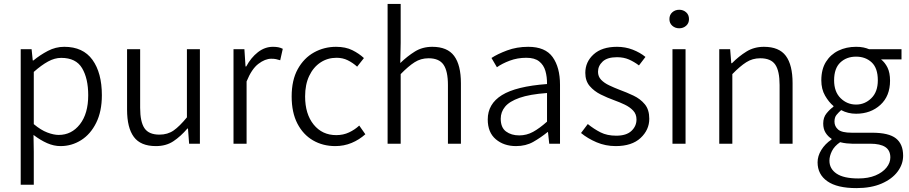

<svg xmlns="http://www.w3.org/2000/svg" viewBox="-20 -735 4651 982"><path d="M85.9 210V-483.4H141.6L147.5 -425.8H150.9Q184.6 -453.6 224.6 -474.6Q264.6 -495.6 308.6 -495.6Q404.8 -495.6 452.9 -429Q501 -362.3 501 -248Q501 -165 471.9 -106.7Q442.9 -48.3 394.8 -18.1Q346.7 12.2 289.6 12.2Q255.4 12.2 220.9 -2.9Q186.5 -18.1 151.4 -44.9L152.8 41.5V210ZM280.3 -44.9Q346.2 -44.9 388.7 -99.4Q431.2 -153.8 431.2 -248Q431.2 -333.5 399.9 -386.2Q368.7 -439 293 -439Q259.8 -439 225.8 -420.4Q191.9 -401.9 152.8 -367.2V-100.1Q189 -69.8 221.7 -57.4Q254.4 -44.9 280.3 -44.9Z M777.3 12.2Q699.2 12.2 664.6 -34.7Q629.9 -81.5 629.9 -174.3V-483.4H696.8V-183.6Q696.8 -111.8 719 -79.1Q741.2 -46.4 795.4 -46.4Q837.4 -46.4 867.9 -67.6Q898.4 -88.9 936 -134.8V-483.4H1002.4V0H947.3L941.4 -77.6H938.5Q904.3 -37.6 866.9 -12.7Q829.6 12.2 777.3 12.2Z M1174.3 0V-483.4H1230L1235.8 -395H1239.3Q1263.7 -440.4 1299.1 -468Q1334.5 -495.6 1376 -495.6Q1391.1 -495.6 1402.8 -493.4Q1414.6 -491.2 1426.3 -485.4L1413.1 -426.8Q1400.9 -430.7 1391.4 -432.6Q1381.8 -434.6 1367.2 -434.6Q1335.9 -434.6 1301.5 -408.4Q1267.1 -382.3 1241.2 -318.4V0Z M1694.8 12.2Q1631.3 12.2 1580.8 -17.1Q1530.3 -46.4 1501 -103Q1471.7 -159.7 1471.7 -241.7Q1471.7 -325.2 1502.9 -381.6Q1534.2 -438 1585.9 -466.8Q1637.7 -495.6 1698.7 -495.6Q1747.6 -495.6 1782.2 -478.3Q1816.9 -460.9 1841.3 -438L1806.6 -394Q1784.2 -414.1 1758.5 -426.8Q1732.9 -439.5 1701.2 -439.5Q1655.3 -439.5 1618.9 -415.3Q1582.5 -391.1 1561.5 -346.9Q1540.5 -302.7 1540.5 -241.7Q1540.5 -151.9 1584.2 -97.9Q1627.9 -43.9 1699.7 -43.9Q1735.8 -43.9 1765.4 -57.9Q1794.9 -71.8 1817.4 -92.8L1848.6 -48.3Q1816.9 -20 1778.1 -3.9Q1739.3 12.2 1694.8 12.2Z M1962.4 0V-714.8H2029.3V-515.1L2027.3 -412.6Q2063 -447.3 2101.8 -471.4Q2140.6 -495.6 2190.9 -495.6Q2268.1 -495.6 2302.7 -449Q2337.4 -402.3 2337.4 -309.1V0H2271V-299.8Q2271 -371.6 2248.3 -404.3Q2225.6 -437 2171.9 -437Q2132.3 -437 2100.6 -416.7Q2068.8 -396.5 2029.3 -356V0Z M2619.1 12.2Q2557.1 12.2 2515.9 -22.7Q2474.6 -57.6 2474.6 -124Q2474.6 -203.6 2547.1 -248.5Q2619.6 -293.5 2777.8 -305.2Q2778.3 -341.8 2769.5 -372.3Q2760.7 -402.8 2737.5 -421.1Q2714.4 -439.5 2671.9 -439.5Q2626.5 -439.5 2587.4 -424.8Q2548.3 -410.2 2521.5 -391.1L2493.7 -438.5Q2523.9 -458.5 2573.5 -477.1Q2623 -495.6 2681.6 -495.6Q2769 -495.6 2806.6 -442.9Q2844.2 -390.1 2844.2 -301.8V0H2789.1L2782.7 -59.6H2780.8Q2745.1 -30.8 2707.3 -9.3Q2669.4 12.2 2619.1 12.2ZM2635.7 -42.5Q2673.3 -42.5 2706.3 -60.5Q2739.3 -78.6 2777.8 -112.8V-259.3Q2689 -252.9 2637.2 -234.6Q2585.4 -216.3 2563.2 -189.2Q2541 -162.1 2541 -127.9Q2541 -82.5 2568.1 -62.5Q2595.2 -42.5 2635.7 -42.5Z M3128.9 12.2Q3077.1 12.2 3031.2 -7.3Q2985.4 -26.9 2951.7 -54.7L2986.3 -100.6Q3017.6 -75.2 3051.3 -58.1Q3085 -41 3131.8 -41Q3183.6 -41 3209.5 -65.4Q3235.4 -89.8 3235.4 -124Q3235.4 -151.4 3218.3 -169.4Q3201.2 -187.5 3175 -200Q3148.9 -212.4 3121.6 -222.2Q3086.4 -234.9 3052.5 -251.7Q3018.6 -268.6 2996.1 -294.9Q2973.6 -321.3 2973.6 -362.3Q2973.6 -418.5 3016.1 -457Q3058.6 -495.6 3135.7 -495.6Q3178.2 -495.6 3216.1 -481Q3253.9 -466.3 3281.2 -443.8L3248 -400.4Q3223.6 -418.9 3196.8 -430.7Q3169.9 -442.4 3135.7 -442.4Q3085.9 -442.4 3062.3 -420.2Q3038.6 -397.9 3038.6 -367.7Q3038.6 -343.8 3054.4 -327.1Q3070.3 -310.5 3095.5 -298.6Q3120.6 -286.6 3148.4 -275.9Q3184.6 -262.7 3219.7 -246.1Q3254.9 -229.5 3277.8 -201.9Q3300.8 -174.3 3300.8 -127.4Q3300.8 -70.8 3256.3 -29.3Q3211.9 12.2 3128.9 12.2Z M3419.4 0V-483.4H3486.3V0ZM3454.1 -590.3Q3433.1 -590.3 3418.5 -603.3Q3403.8 -616.2 3403.8 -637.2Q3403.8 -659.2 3418.5 -672.1Q3433.1 -685.1 3454.1 -685.1Q3474.6 -685.1 3489.3 -672.1Q3503.9 -659.2 3503.9 -637.2Q3503.9 -616.2 3489.3 -603.3Q3474.6 -590.3 3454.1 -590.3Z M3658.7 0V-483.4H3714.4L3720.2 -411.6H3723.6Q3758.8 -447.3 3797.9 -471.4Q3836.9 -495.6 3887.2 -495.6Q3964.8 -495.6 3999.3 -449.2Q4033.7 -402.8 4033.7 -309.6V0H3967.3V-300.3Q3967.3 -372.1 3945.1 -404.5Q3922.9 -437 3868.2 -437Q3828.6 -437 3796.9 -416.7Q3765.1 -396.5 3725.6 -356V0Z M4360.4 227.1Q4261.7 227.1 4211.7 192.1Q4161.6 157.2 4161.6 95.2Q4161.6 63 4180.7 32Q4199.7 1 4232.9 -21.5V-25.4Q4214.8 -36.6 4202.6 -55.9Q4190.4 -75.2 4190.4 -103.5Q4190.4 -134.8 4207.8 -155.8Q4225.1 -176.8 4242.7 -189V-192.9Q4219.2 -212.4 4200 -245.6Q4180.7 -278.8 4180.7 -324.2Q4180.7 -380.4 4204.3 -418.5Q4228 -456.5 4268.3 -476.1Q4308.6 -495.6 4358.4 -495.6Q4380.4 -495.6 4396.2 -492.2Q4412.1 -488.8 4424.8 -483.4H4590.8V-431.2H4486.3Q4506.3 -415.5 4519.3 -389.2Q4532.2 -362.8 4532.2 -322.3Q4532.2 -243.7 4482.7 -198.5Q4433.1 -153.3 4358.4 -153.3Q4316.9 -153.3 4282.2 -171.9Q4268.6 -159.7 4258.3 -147.2Q4248 -134.8 4248 -112.8Q4248 -88.9 4266.6 -72.5Q4285.2 -56.2 4336.4 -56.2H4440.4Q4525.9 -56.2 4562.5 -27.1Q4599.1 2 4599.1 61.5Q4599.1 105 4570.8 142.8Q4542.5 180.7 4489 203.9Q4435.5 227.1 4360.4 227.1ZM4370.1 177.7Q4420.9 177.7 4457.5 162.4Q4494.1 147 4513.9 122.3Q4533.7 97.7 4533.7 70.3Q4533.7 34.2 4508.1 17.1Q4482.4 0 4430.2 0H4338.4Q4327.1 0 4310.5 -1.7Q4293.9 -3.4 4276.9 -7.8Q4247.6 12.2 4234.9 37.8Q4222.2 63.5 4222.2 86.9Q4222.2 128.4 4258.8 153.1Q4295.4 177.7 4370.1 177.7ZM4358.4 -200.2Q4403.3 -200.2 4436.5 -232.7Q4469.7 -265.1 4469.7 -324.2Q4469.7 -386.7 4438.2 -416Q4406.7 -445.3 4358.4 -445.3Q4309.6 -445.3 4277.8 -415.3Q4246.1 -385.3 4246.1 -324.2Q4246.1 -265.6 4279.3 -232.9Q4312.5 -200.2 4358.4 -200.2Z"/></svg>

Font: Varta Light Light
Style: Regular
Weight: 300
Version: Version 1.004